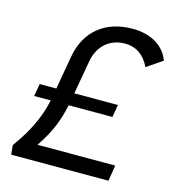

<svg xmlns="http://www.w3.org/2000/svg" viewBox="-105 -792 805 882"><g transform="rotate(15 297.0 -351.5)"><path d="M28.3 0H490.7L502.9 -75.2H133.3C185.5 -151.9 209 -213.4 224.6 -287.6H432.6L442.9 -347.2H235.4L263.2 -505.4C276.9 -585 332.5 -628.4 402.3 -628.4C454.6 -628.4 496.1 -599.6 519.5 -547.9L594.2 -598.6C568.8 -665.5 505.4 -703.1 418 -703.1C289.1 -703.1 199.7 -631.8 177.7 -505.9L149.9 -347.2H70.8L60.5 -287.6H139.2C121.6 -204.6 86.4 -130.4 23.9 -44.4Z"/></g></svg>

Font: Cascadia Code PL SemiLight
Style: Italic
Weight: 350
Italic angle: -10°
Monospace: yes
Designer: Aaron Bell
Foundry: Saja Typeworks
Version: Version 2404.023